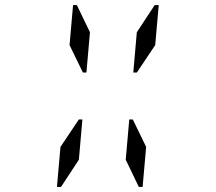

<svg xmlns="http://www.w3.org/2000/svg" viewBox="-20 -881 856 762"><path d="M307 -407 293 -247 222 -139H206L220 -298L293 -407ZM323 -593H309L256 -702L270 -861H285L337 -753ZM493 -407H507L560 -298L546 -139H531L479 -247ZM594 -861H610L596 -702L523 -593H509L523 -753Z"/></svg>

Font: DSEG14 Classic Mini
Style: Italic
Weight: 400
Italic angle: -5°
Designer: Keshikan(Twitter:@keshinomi_88pro)
Version: Version 0.46